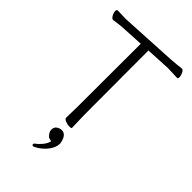

<svg xmlns="http://www.w3.org/2000/svg" viewBox="-278 -799 1132 1132"><g transform="rotate(45 288.5 -233.0)"><path d="M254 -18 256 -107 257 -637 126 -630Q101 -629 77.5 -625.5Q54 -622 43 -621H42Q32 -621 23 -637Q14 -653 14 -666.5Q14 -680 22 -680L93 -678L447 -697Q470 -699 494 -701Q518 -703 530 -705H533Q542 -705 550 -689Q558 -673 558 -659.5Q558 -646 551 -646L471 -649L317 -641L318 -106L321 0Q321 6 304.5 6Q288 6 271 -1Q254 -8 254 -18ZM235 239Q226 239 226 230Q226 225 230 222Q249 209 266.5 188Q284 167 290 144Q284 141 275 139.5Q266 138 262 133Q242 114 242 93.5Q242 73 256.5 62.5Q271 52 289.5 52Q308 52 320.5 68.5Q333 85 337 116Q337 150 309.5 184Q282 218 241 238Q238 239 235 239Z"/></g></svg>

Font: LXGW WenKai Lite Light
Style: Regular
Weight: 300
Designer: LXGW / Fontworks Inc.
Foundry: LXGW / Fontworks Inc.
Version: Version 1.511; March 25, 2025